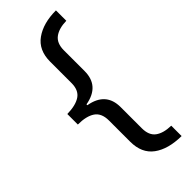

<svg xmlns="http://www.w3.org/2000/svg" viewBox="-281 -749 942 942"><g transform="rotate(-45 190.0 -278.0)"><path d="M348 158Q256 157 203 118Q150 79 150 -1V-148Q150 -199 118.5 -220.5Q87 -242 28 -242V-315Q87 -316 118.5 -337Q150 -358 150 -408V-556Q150 -636 205 -675Q260 -714 348 -714V-642Q296 -641 266.5 -619Q237 -597 237 -548V-404Q237 -301 128 -282V-276Q237 -257 237 -154V-7Q237 42 266 63.5Q295 85 348 86Z"/></g></svg>

Font: Noto Sans Manichaean
Style: Regular
Weight: 400
Designer: Monotype Design Team
Foundry: Monotype Imaging Inc.
Version: Version 2.005; ttfautohint (v1.8.4.7-5d5b)